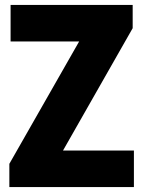

<svg xmlns="http://www.w3.org/2000/svg" viewBox="-20 -760 582 780"><path d="M18 0V-94.5L301.5 -591.5H23V-740H519V-645.5L236 -148.5H524V0Z"/></svg>

Font: Encode Sans Condensed ExtraBold
Style: Regular
Weight: 800
Width: 3
Designer: Multiple Designers
Foundry: Impallari Type
Version: Version 3.000; ttfautohint (v1.8.3) -l 8 -r 50 -G 200 -x 14 